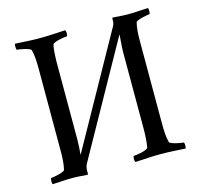

<svg xmlns="http://www.w3.org/2000/svg" viewBox="-96 -750 894 856"><g transform="rotate(-15 350.5 -322.0)"><path d="M208 -10.7C208 -23.4 209 -36.1 216.8 -48.8L503.9 -563.5H504.9C503.9 -540 500 -509.8 500 -481.4V-131.8C500 -114.3 499 -67.4 493.2 -44.9C488.3 -33.2 439.5 -25.4 426.8 -25.4C424.8 -25.4 422.9 -17.6 422.9 -11.7C422.9 -5.9 424.8 1 426.8 2.9C471.7 1 500 -2 543.9 -2C586.9 -2 619.1 1 658.2 2.9C659.2 0 660.2 -5.9 660.2 -10.7C660.2 -16.6 659.2 -25.4 656.2 -25.4C648.4 -25.4 595.7 -34.2 592.8 -44.9C585.9 -71.3 585 -100.6 585 -135.7V-506.8C585 -542 585.9 -570.3 592.8 -597.7C595.7 -607.4 648.4 -617.2 656.2 -617.2C659.2 -617.2 660.2 -626 660.2 -631.8C660.2 -636.7 659.2 -643.6 658.2 -645.5C619.1 -644.5 606.4 -641.6 563.5 -641.6C542 -641.6 509.8 -644.5 494.1 -645.5C492.2 -644.5 492.2 -636.7 492.2 -630.9V-626C491.2 -618.2 488.3 -609.4 481.4 -598.6L198.2 -90.8C200.2 -113.3 202.1 -136.7 202.1 -161.1V-510.7C202.1 -528.3 203.1 -575.2 209 -597.7C213.9 -609.4 262.7 -617.2 275.4 -617.2C277.3 -617.2 279.3 -625 279.3 -630.9C279.3 -636.7 277.3 -643.6 275.4 -645.5C230.5 -643.6 202.1 -640.6 158.2 -640.6C115.2 -640.6 83 -643.6 43.9 -645.5C43 -642.6 42 -636.7 42 -631.8C42 -626 43 -617.2 45.9 -617.2C53.7 -617.2 106.4 -608.4 109.4 -597.7C116.2 -571.3 117.2 -542 117.2 -506.8V-135.7C117.2 -100.6 116.2 -72.3 109.4 -44.9C106.4 -35.2 53.7 -25.4 45.9 -25.4C43 -25.4 42 -16.6 42 -10.7C42 -5.9 43 1 43.9 2.9C83 2 95.7 -1 138.7 -1C160.2 -1 190.4 2 206.1 2.9C209 0 208 -5.9 208 -10.7Z"/></g></svg>

Font: Crimson
Style: Roman
Weight: 400
Version: Version 0.2